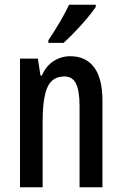

<svg xmlns="http://www.w3.org/2000/svg" viewBox="-20 -786 511 806"><path d="M275 -550Q340 -550 375 -503.5Q410 -457 410 -363V0H314V-341Q314 -403 299.5 -434Q285 -465 250 -465Q200 -465 179.5 -420.5Q159 -376 159 -275V0H64V-540H139L150 -469H156Q173 -509 205 -529.5Q237 -550 275 -550ZM382 -757Q369 -737 345 -708.5Q321 -680 294.5 -652.5Q268 -625 247 -606H183V-617Q237 -697 270 -766H382Z"/></svg>

Font: Noto Sans Gurmukhi ExtraCondensed Medium
Style: Regular
Weight: 500
Width: 2
Designer: Jelle Bosma - Monotype Design Team
Foundry: Monotype Imaging Inc.
Version: Version 2.004; ttfautohint (v1.8.4.7-5d5b)